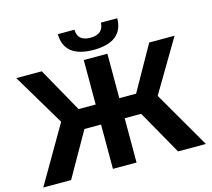

<svg xmlns="http://www.w3.org/2000/svg" viewBox="-122 -1045 1318 1193"><g transform="rotate(-15 536.5 -448.5)"><path d="M191 -700H27L226 -366L13 0H192L354 -285H461V0H613V-285H719L880 0H1059L847 -366L1045 -700H882L721 -414H613V-700H461V-414H351ZM538 -745C667 -745 729 -800 729 -897H624C622 -848 593 -823 538 -823C483 -823 454 -848 454 -897H347C348 -800 408 -745 538 -745Z"/></g></svg>

Font: Montserrat-Alt1
Style: Bold
Weight: 700
Designer: Differentunic
Foundry: Differentunic
Version: Version 7.222